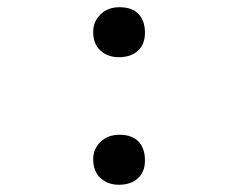

<svg xmlns="http://www.w3.org/2000/svg" viewBox="-20 -492 654 527"><path d="M306.2 -335Q275.9 -335 255.9 -353Q235.8 -371.1 235.8 -404.8Q235.8 -432.6 255.9 -452.4Q275.9 -472.2 308.1 -472.2Q342.3 -472.2 360.1 -453.6Q377.9 -435.1 377.9 -401.9Q377.9 -370.6 358.6 -352.8Q339.4 -335 306.2 -335ZM306.2 15.1Q275.9 15.1 255.9 -3.2Q235.8 -21.5 235.8 -55.2Q235.8 -83 255.9 -102.5Q275.9 -122.1 308.1 -122.1Q342.3 -122.1 360.1 -103.5Q377.9 -85 377.9 -51.8Q377.9 -20.5 358.6 -2.7Q339.4 15.1 306.2 15.1Z"/></svg>

Font: IntelOne Mono Light
Style: Regular
Weight: 300
Designer: Fred Shallcrass
Foundry: Frere-Jones Type LLC
Version: Version 1.200;hotconv 1.1.0;makeotfexe 2.6.0;FJTRelease1.2